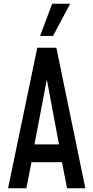

<svg xmlns="http://www.w3.org/2000/svg" viewBox="-20 -1005 498 1025"><path d="M23 0 179 -750H281L435.5 0H338L311 -139H148L120.5 0ZM164 -234H295L223 -617.5H237ZM194 -813 258.5 -985H354.5L263 -813Z"/></svg>

Font: Mohave Light Medium
Style: Regular
Weight: 500
Version: Version 2.003